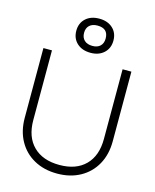

<svg xmlns="http://www.w3.org/2000/svg" viewBox="-130 -978 869 1074"><g transform="rotate(15 304.0 -441.0)"><path d="M247.5 -792Q247.5 -820 264.2 -835.2Q281 -850.5 310 -850.5Q372.5 -850.5 372.5 -792Q372.5 -764.5 356.5 -748.8Q340.5 -733 311 -733Q281 -733 264.2 -748.8Q247.5 -764.5 247.5 -792ZM417.5 -792Q417.5 -836.5 388 -863.5Q358.5 -890.5 310 -890.5Q261.5 -890.5 232 -863.5Q202.5 -836.5 202.5 -792Q202.5 -747.5 232.2 -720.2Q262 -693 311 -693Q358.5 -693 388 -720.2Q417.5 -747.5 417.5 -792ZM50 -650.5V-247Q50 -170.5 82 -113Q114 -55.5 171.5 -23.8Q229 8 305 8Q380.5 8 438 -23.8Q495.5 -55.5 527.5 -113Q559.5 -170.5 559.5 -247V-650.5H508.5V-247Q508.5 -149.5 455 -95.8Q401.5 -42 305 -42Q208 -42 153.8 -95.8Q99.5 -149.5 99.5 -247V-650.5Z"/></g></svg>

Font: Overused Grotesk Light
Style: Regular
Weight: 300
Designer: RandomMaerks
Version: Version 0.005